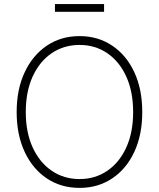

<svg xmlns="http://www.w3.org/2000/svg" viewBox="-20 -915 783 945"><path d="M371.6 9.8Q280.3 9.8 210.4 -36.9Q140.6 -83.5 101.3 -167.7Q62 -252 62 -363.3Q62 -475.6 101.6 -559.6Q141.1 -643.6 210.7 -690.4Q280.3 -737.3 371.6 -737.3Q462.4 -737.3 532.2 -690.4Q602.1 -643.6 641.1 -559.6Q680.2 -475.6 680.2 -363.3Q680.2 -251.5 641.1 -167.5Q602.1 -83.5 532.2 -36.9Q462.4 9.8 371.6 9.8ZM371.6 -33.7Q448.2 -33.7 507.8 -74.2Q567.4 -114.7 601.3 -188.7Q635.3 -262.7 635.3 -363.3Q635.3 -464.4 601.3 -538.6Q567.4 -612.8 507.8 -653.3Q448.2 -693.8 371.6 -693.8Q294.9 -693.8 235.1 -653.6Q175.3 -613.3 141.1 -539.1Q106.9 -464.8 106.9 -363.3Q106.9 -263.2 140.9 -189.2Q174.8 -115.2 234.6 -74.5Q294.4 -33.7 371.6 -33.7ZM492.2 -895V-856.9H250.5V-895Z"/></svg>

Font: Inter 18pt ExtraLight
Style: Regular
Weight: 250
Designer: Rasmus Andersson
Foundry: rsms
Version: Version 4.001;git-66647c0bb